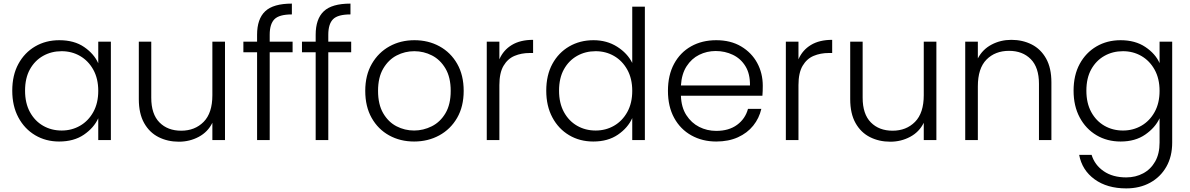

<svg xmlns="http://www.w3.org/2000/svg" viewBox="-20 -777 6602 1065"><path d="M48 -274Q48 -360 82 -422.5Q116 -485 175 -519.5Q234 -554 309 -554Q392 -554 447 -516Q502 -478 525 -426V-546H595V0H525V-121Q501 -68 445.5 -30Q390 8 308 8Q234 8 175 -27Q116 -62 82 -125.5Q48 -189 48 -274ZM525 -273Q525 -341 497.5 -390.5Q470 -440 424 -466.5Q378 -493 322 -493Q265 -493 219 -467Q173 -441 146 -392.5Q119 -344 119 -274Q119 -205 146 -155.5Q173 -106 219 -79.5Q265 -53 322 -53Q378 -53 424 -79.5Q470 -106 497.5 -155.5Q525 -205 525 -273Z M819 -235Q819 -144 864.5 -98Q910 -52 985 -52Q1061 -52 1109.5 -101Q1158 -150 1158 -249V-546H1228V0H1158V-96Q1133 -45 1082.5 -18Q1032 9 972 9Q910 9 859.5 -16.5Q809 -42 779.5 -94.5Q750 -147 750 -227V-546H819Z M1330 -546H1406V-584Q1406 -672 1451 -714.5Q1496 -757 1599 -757V-697Q1529 -697 1502.5 -670.5Q1476 -644 1476 -584V-546H1603V-487H1476V0H1406V-487H1330Z M1655 -546H1731V-584Q1731 -672 1776 -714.5Q1821 -757 1924 -757V-697Q1854 -697 1827.5 -670.5Q1801 -644 1801 -584V-546H1928V-487H1801V0H1731V-487H1655Z M2277 8Q2200 8 2138.5 -26Q2077 -60 2041.5 -123Q2006 -186 2006 -273Q2006 -360 2042.5 -423Q2079 -486 2140.5 -520Q2202 -554 2279 -554Q2356 -554 2418 -520Q2480 -486 2516 -423Q2552 -360 2552 -273Q2552 -186 2515.5 -123Q2479 -60 2416.5 -26Q2354 8 2277 8ZM2277 -53Q2328 -53 2375 -76.5Q2422 -100 2451 -149Q2480 -198 2480 -273Q2480 -348 2451 -397Q2422 -446 2376 -469.5Q2330 -493 2278 -493Q2226 -493 2180.5 -469.5Q2135 -446 2106 -397Q2077 -348 2077 -273Q2077 -198 2105.5 -149Q2134 -100 2179.5 -76.5Q2225 -53 2277 -53Z M2680 -546H2750V-448Q2772 -499 2819 -527.5Q2866 -556 2937 -556V-483H2918Q2872 -483 2834 -467Q2796 -451 2773 -412Q2750 -373 2750 -305V0H2680Z M3010 -274Q3010 -360 3044 -422.5Q3078 -485 3137.5 -519.5Q3197 -554 3272 -554Q3346 -554 3403 -518Q3460 -482 3487 -428V-740H3557V0H3487V-122Q3463 -68 3407.5 -30Q3352 8 3271 8Q3196 8 3137 -27Q3078 -62 3044 -125.5Q3010 -189 3010 -274ZM3487 -273Q3487 -341 3459.5 -390.5Q3432 -440 3386 -466.5Q3340 -493 3284 -493Q3227 -493 3181 -467Q3135 -441 3108 -392.5Q3081 -344 3081 -274Q3081 -205 3108 -155.5Q3135 -106 3181 -79.5Q3227 -53 3284 -53Q3340 -53 3386 -79.5Q3432 -106 3459.5 -155.5Q3487 -205 3487 -273Z M4203 -173Q4191 -121 4158 -80Q4125 -39 4073 -15.5Q4021 8 3953 8Q3876 8 3815 -26Q3754 -60 3719.5 -123Q3685 -186 3685 -273Q3685 -360 3719 -423Q3753 -486 3813.5 -520Q3874 -554 3953 -554Q4033 -554 4091 -519.5Q4149 -485 4180 -428Q4211 -371 4211 -301Q4211 -284 4210.5 -272Q4210 -260 4209 -246H3757Q3759 -182 3787 -138.5Q3815 -95 3858.5 -73Q3902 -51 3953 -51Q4023 -51 4068.5 -84.5Q4114 -118 4129 -173ZM3950 -494Q3901 -494 3858.5 -473Q3816 -452 3788.5 -409.5Q3761 -367 3757 -303H4140Q4141 -367 4115 -409.5Q4089 -452 4045 -473Q4001 -494 3950 -494Z M4339 -546H4409V-448Q4431 -499 4478 -527.5Q4525 -556 4596 -556V-483H4577Q4531 -483 4493 -467Q4455 -451 4432 -412Q4409 -373 4409 -305V0H4339Z M4765 -235Q4765 -144 4810.5 -98Q4856 -52 4931 -52Q5007 -52 5055.5 -101Q5104 -150 5104 -249V-546H5174V0H5104V-96Q5079 -45 5028.5 -18Q4978 9 4918 9Q4856 9 4805.5 -16.5Q4755 -42 4725.5 -94.5Q4696 -147 4696 -227V-546H4765Z M5334 -546H5404V-453Q5430 -503 5480 -529.5Q5530 -556 5590 -556Q5652 -556 5702.5 -530.5Q5753 -505 5782.5 -452.5Q5812 -400 5812 -320V0H5743V-312Q5743 -403 5697.5 -449Q5652 -495 5577 -495Q5500 -495 5452 -446.5Q5404 -398 5404 -298V0H5334Z M6196 -554Q6277 -554 6333 -516.5Q6389 -479 6412 -427V-546H6482V14Q6482 91 6449.5 148Q6417 205 6359.5 236.5Q6302 268 6227 268Q6121 268 6051.5 217.5Q5982 167 5966 82H6035Q6052 138 6102 172.5Q6152 207 6227 207Q6279 207 6321 184.5Q6363 162 6387.5 119Q6412 76 6412 14V-121Q6388 -69 6332.5 -30.5Q6277 8 6196 8Q6121 8 6062 -27Q6003 -62 5969 -125.5Q5935 -189 5935 -274Q5935 -360 5969 -422.5Q6003 -485 6062 -519.5Q6121 -554 6196 -554ZM6412 -273Q6412 -341 6384.5 -390.5Q6357 -440 6311 -466.5Q6265 -493 6209 -493Q6152 -493 6106 -467Q6060 -441 6033 -392.5Q6006 -344 6006 -274Q6006 -205 6033 -155.5Q6060 -106 6106 -79.5Q6152 -53 6209 -53Q6265 -53 6311 -79.5Q6357 -106 6384.5 -155.5Q6412 -205 6412 -273Z"/></svg>

Font: Poppins Light
Style: Regular
Weight: 300
Designer: Ninad Kale (Devanagari), Jonny Pinhorn (Latin)
Version: Version 5.002